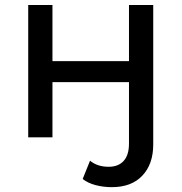

<svg xmlns="http://www.w3.org/2000/svg" viewBox="-20 -550 727 769"><path d="M311.1 166.9 340.6 93.7Q370.3 118 415 118Q453.9 118 475.2 94.6Q496.6 71.1 496.6 25.6V-221.1H190.1V0H93V-529.9H190.1V-305.1H496.6V-529.9H593.7V28.9Q593.7 107.4 550.1 153.5Q506.6 199.6 428 199.6Q393.6 199.6 362.6 191.4Q331.6 183.1 311.1 166.9Z"/></svg>

Font: iiserrat Thin
Style: Regular
Weight: 100
Designer: Akira Ohta
Foundry: Akira Ohta
Version: Version 1.200;Glyphs 3.3.1 (3343)